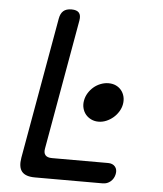

<svg xmlns="http://www.w3.org/2000/svg" viewBox="-53 -786 706 833"><g transform="rotate(5 300.0 -370.0)"><path d="M130 0Q89 0 73 -19.5Q57 -39 64 -80L173 -695Q177 -718 189.5 -729Q202 -740 225 -740Q248 -740 257.5 -729Q267 -718 263 -695L163 -130Q159 -110 167.5 -100Q176 -90 196 -90H441Q461 -90 471.5 -77.5Q482 -65 478 -45Q474 -25 459.5 -12.5Q445 0 425 0ZM313 -350Q316 -368 325.5 -383.5Q335 -399 348.5 -410.5Q362 -422 379 -428.5Q396 -435 413 -435Q431 -435 445 -428.5Q459 -422 468.5 -410.5Q478 -399 482 -383.5Q486 -368 483 -350Q480 -333 470.5 -317.5Q461 -302 447.5 -290.5Q434 -279 417.5 -272Q401 -265 383 -265Q366 -265 351.5 -272Q337 -279 327.5 -290.5Q318 -302 314 -317.5Q310 -333 313 -350Z"/></g></svg>

Font: Maple Mono NL
Style: Italic
Weight: 400
Italic angle: -10°
Monospace: yes
Designer: subframe7536
Version: Version 7.000